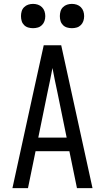

<svg xmlns="http://www.w3.org/2000/svg" viewBox="-20 -968 540 988"><path d="M44 0 151 -490 205 -735H295L456 0H376L337 -190H163L124 0ZM177 -260H323L276 -490Q269 -522 262.5 -554Q256 -586 250 -618Q244 -586 237.5 -554Q231 -522 224 -490ZM350 -823Q337 -823 325 -826.5Q313 -830 304 -839Q295 -848 291.5 -860Q288 -872 288 -885Q288 -898 291.5 -910Q295 -922 304 -931Q313 -940 325 -944Q337 -948 350 -948Q363 -948 375 -944Q387 -940 396 -931Q405 -922 409 -910Q413 -898 413 -885Q413 -872 409 -860Q405 -848 396 -839Q387 -830 375 -826.5Q363 -823 350 -823ZM150 -823Q137 -823 125 -826.5Q113 -830 104 -839Q95 -848 91.5 -860Q88 -872 88 -885Q88 -898 91.5 -910Q95 -922 104 -931Q113 -940 125 -944Q137 -948 150 -948Q163 -948 175 -944Q187 -940 196 -931Q205 -922 209 -910Q213 -898 213 -885Q213 -872 209 -860Q205 -848 196 -839Q187 -830 175 -826.5Q163 -823 150 -823Z"/></svg>

Font: Iosevka Term
Style: Regular
Weight: 400
Monospace: yes
Designer: Belleve Invis
Foundry: Belleve Invis
Version: Version 30.0.1